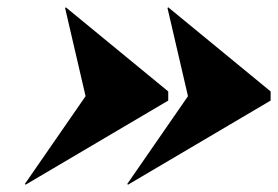

<svg xmlns="http://www.w3.org/2000/svg" viewBox="-20 -650 760 525"><path d="M214 -387 48 -147 50 -145 440 -375V-400L160 -630L158 -628ZM494 -387 328 -147 330 -145 720 -375V-400L440 -630L438 -628Z"/></svg>

Font: Bodoni* 48pt Fatface
Style: Italic
Weight: 900
Italic angle: -13°
Version: Version 2.3